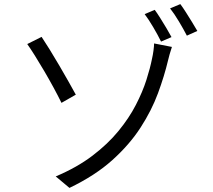

<svg xmlns="http://www.w3.org/2000/svg" viewBox="-20 -871 1040 937"><path d="M252 -10Q356 -54 431 -111Q506 -168 558 -231.5Q610 -295 643 -359Q676 -423 694.5 -481Q713 -539 722 -585Q726 -602 729 -624Q732 -646 732 -659L819 -642Q813 -625 807.5 -605Q802 -585 800 -576Q782 -500 751 -416Q720 -332 666 -248.5Q612 -165 528 -89.5Q444 -14 319 46ZM183 -691Q199 -667 222 -630Q245 -593 269.5 -551Q294 -509 315.5 -471Q337 -433 350 -409L280 -369Q264 -402 242 -442.5Q220 -483 196 -524Q172 -565 150 -600Q128 -635 113 -656ZM735 -823Q747 -807 762 -783Q777 -759 792 -734Q807 -709 817 -690L766 -668Q751 -699 728 -738Q705 -777 686 -802ZM860 -851Q872 -835 887 -811.5Q902 -788 917 -763.5Q932 -739 943 -720L892 -697Q876 -728 853 -766.5Q830 -805 810 -830Z"/></svg>

Font: Source Han Sans SC Normal
Style: Regular
Weight: 350
Designer: Ryoko NISHIZUKA 西塚涼子 (kana, bopomofo & ideographs); Paul D. Hunt (Latin, Greek & Cyrillic); Sandoll Communications 산돌커뮤니
Foundry: Adobe
Version: Version 2.004;hotconv 1.0.118;makeotfexe 2.5.65603